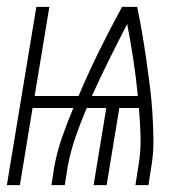

<svg xmlns="http://www.w3.org/2000/svg" viewBox="-34 -540 554 560"><path d="M-14 0 72 -520H110L67 -260H195Q223 -326 255 -391Q287 -456 322 -520H366Q374 -482 380.5 -444Q387 -406 392.5 -367.5Q398 -329 403 -290Q408 -251 410.5 -211.5Q413 -172 413.5 -132Q414 -92 407 -52L399 0H361L369 -52Q377 -96 376 -139.5Q375 -183 371 -225H314L277 0H239L276 -225H219Q201 -183 186 -139.5Q171 -96 163 -52L155 0H116L124 -52Q132 -96 147 -139.5Q162 -183 180 -225H61L24 0ZM234 -260H368Q363 -313 355 -365.5Q347 -418 337 -470Q310 -418 284 -365.5Q258 -313 234 -260Z"/></svg>

Font: Iosevka Term Curly Extralight
Style: Italic
Weight: 200
Italic angle: -9°
Designer: Belleve Invis
Foundry: Belleve Invis
Version: Version 32.3.0